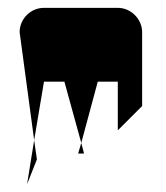

<svg xmlns="http://www.w3.org/2000/svg" viewBox="-20 -766 424 489"><path d="M30 -684 67 -409 92 -558H144L187 -402L229 -558H280V-434L342 -496V-684C342 -717 314 -746 280 -746H92C58 -746 30 -718 30 -684ZM49 -297 74 -360 67 -409ZM179 -375H194L187 -402Z"/></svg>

Font: bitstorm
Style: excn
Weight: 400
Version: Version 0.2